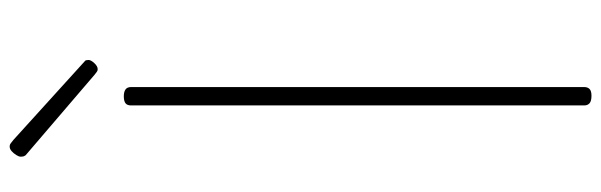

<svg xmlns="http://www.w3.org/2000/svg" viewBox="-443 -786 1243 397"><g transform="rotate(-90 178.5 -587.5)"><path d="M179 14Q168 14 163.5 10Q159 6 159 -1V-938Q159 -946 163.5 -949.5Q168 -953 178 -953Q187 -953 192 -949.5Q197 -946 197 -938V-1Q197 6 193 10Q189 14 179 14ZM234 -1007Q231 -1007 229 -1008.5Q227 -1010 223 -1013L56 -1156Q54 -1159 53.5 -1161Q53 -1163 53 -1166Q53 -1170 56.5 -1175.5Q60 -1181 64.5 -1185Q69 -1189 74 -1189Q78 -1189 81 -1186.5Q84 -1184 88 -1181L249 -1035Q252 -1033 252.5 -1030.5Q253 -1028 253 -1026Q253 -1021 246.5 -1014Q240 -1007 234 -1007Z"/></g></svg>

Font: Playwrite US Modern Thin
Style: Regular
Weight: 250
Designer: Veronika Burian, José Scaglione
Foundry: TypeTogether
Version: Version 1.003